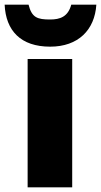

<svg xmlns="http://www.w3.org/2000/svg" viewBox="-52 -807 435 827"><path d="M363 -787H255C241 -735 207 -723 164 -723C109 -723 85 -731 71 -787H-32C-27 -675 37 -606 164 -606C285 -606 356 -678 363 -787ZM259 0V-553H67V0Z"/></svg>

Font: Noto Sans UI Black
Style: Regular
Weight: 900
Designer: Monotype Design Team
Foundry: Monotype Imaging Inc.
Version: Version 1.901